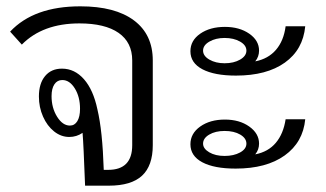

<svg xmlns="http://www.w3.org/2000/svg" viewBox="-20 -587 1030 607"><path d="M463 -396V-128Q463 -63 429 -31.5Q395 0 324 0H249Q244 -133 241 -167Q222 -154 199 -154Q173 -154 151 -171.5Q129 -189 116 -218.5Q103 -248 103 -282Q103 -323 122.5 -346.5Q142 -370 176 -370Q216 -370 245.5 -336.5Q275 -303 288 -241Q304 -174 308 -50H322Q398 -50 398 -128V-396Q398 -453 355 -483Q312 -513 231 -513Q115 -513 49 -446L12 -487Q87 -567 234 -567Q344 -567 403.5 -522.5Q463 -478 463 -396ZM233 -243Q233 -281 216.5 -307.5Q200 -334 177 -334Q161 -334 152 -320.5Q143 -307 143 -283Q143 -246 160.5 -218Q178 -190 201 -190Q216 -190 224.5 -204Q233 -218 233 -243Z M582 -425Q582 -459 613 -480.5Q644 -502 691 -502Q737 -502 768 -480.5Q799 -459 799 -427Q799 -408 787 -393Q828 -401 852.5 -429.5Q877 -458 883 -504H945Q938 -430 880.5 -389Q823 -348 726 -348Q658 -348 620 -368Q582 -388 582 -425ZM622 -427Q622 -410 642 -398.5Q662 -387 690 -387Q719 -387 739 -398.5Q759 -410 759 -427Q759 -444 739 -455.5Q719 -467 690 -467Q662 -467 642 -455.5Q622 -444 622 -427ZM883 -210H945Q938 -137 880 -95.5Q822 -54 725 -54Q657 -54 619.5 -74Q582 -94 582 -131Q582 -165 613 -187Q644 -209 691 -209Q737 -209 768 -187Q799 -165 799 -133Q799 -114 787 -99Q828 -107 852 -135.5Q876 -164 883 -210ZM759 -133Q759 -150 739.5 -161.5Q720 -173 690 -173Q661 -173 641.5 -161.5Q622 -150 622 -133Q622 -117 641.5 -105.5Q661 -94 690 -94Q719 -94 739 -105Q759 -116 759 -133Z"/></svg>

Font: KoHo
Style: Regular
Weight: 400
Version: Version 1.000; ttfautohint (v1.6)